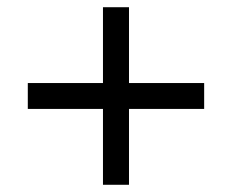

<svg xmlns="http://www.w3.org/2000/svg" viewBox="-20 -597 640 529"><path d="M335.4 -296.9V-87.9H263.7V-296.9H56.6V-368.2H263.7V-577.1H335.4V-368.2H542.5V-296.9Z"/></svg>

Font: Cousine
Style: Regular
Weight: 400
Monospace: yes
Designer: Steve Matteson
Foundry: Ascender Corporation
Version: Version 1.20